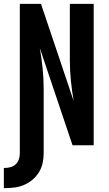

<svg xmlns="http://www.w3.org/2000/svg" viewBox="-45 -755 565 998"><path d="M-25 223V118H-20Q-5 118 10.5 113.5Q26 109 37 98.5Q48 88 53 73Q58 58 58 42V-735H168L338 -230Q329 -282 323.5 -335Q318 -388 318 -441V-735H442V0H332L162 -505Q171 -453 176.5 -400Q182 -347 182 -294V42Q182 68 176.5 93Q171 118 157.5 140Q144 162 124 179Q104 196 80.5 206Q57 216 31.5 219.5Q6 223 -20 223Z"/></svg>

Font: Iosevka SS18 Extrabold
Style: Regular
Weight: 800
Monospace: yes
Designer: Belleve Invis
Foundry: Belleve Invis
Version: Version 25.1.1; ttfautohint (v1.8.4)